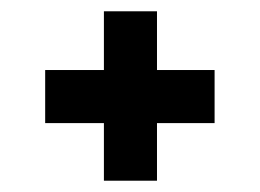

<svg xmlns="http://www.w3.org/2000/svg" viewBox="-20 -396 460 340"><path d="M164 -76V-376H258V-76ZM60 -178V-272H360V-178Z"/></svg>

Font: Darker Grotesque Black
Style: Regular
Weight: 900
Designer: Gabriel Lam
Foundry: TypeRant
Version: Version 1.000;gftools[0.9.28]